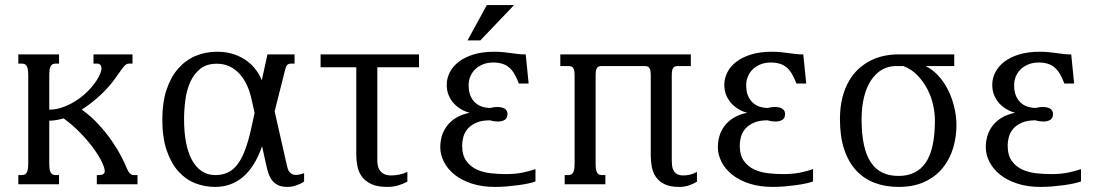

<svg xmlns="http://www.w3.org/2000/svg" viewBox="-20 -736 4387 767"><path d="M486.8 -63.5Q490.7 -53.7 494.9 -48.3Q499 -43 502.7 -40.3Q506.3 -37.6 509.8 -37.1Q513.2 -36.6 516.1 -36.6H529.3V0H366.7V-36.6H376Q398.4 -36.6 398.4 -52.7Q398.4 -64.9 386.7 -89.4Q375 -113.8 353.5 -143.3Q332 -172.9 301.5 -204.6Q271 -236.3 233.9 -263.2Q219.2 -258.8 204.8 -256.3Q190.4 -253.9 176.8 -253.9V-85Q176.8 -69.8 178.2 -60.5Q179.7 -51.3 183.1 -45.9Q186.5 -40.5 191.2 -38.6Q195.8 -36.6 202.6 -36.6H215.8V0H53.2V-36.6H66.9Q73.2 -36.6 78.1 -38.6Q83 -40.5 86.4 -45.9Q89.8 -51.3 91.3 -60.5Q92.8 -69.8 92.8 -85V-433.6Q92.8 -448.7 91.3 -458Q89.8 -467.3 86.4 -472.7Q83 -478 78.1 -480Q73.2 -481.9 66.9 -481.9H53.2V-518.6H215.8V-481.9H202.6Q195.8 -481.9 191.2 -480Q186.5 -478 183.1 -472.7Q179.7 -467.3 178.2 -458Q176.8 -448.7 176.8 -433.6V-297.9Q205.6 -297.9 236.1 -309.6Q266.6 -321.3 294.2 -340.8Q321.8 -360.4 344.2 -386Q366.7 -411.6 379.4 -439.5Q385.3 -452.6 385.3 -462.4Q385.3 -472.2 380.6 -477.1Q376 -481.9 368.7 -481.9H353.5V-518.6H509.3V-481.9H495.1Q489.7 -481.9 485.1 -479.2Q480.5 -476.6 475.1 -470.5Q469.7 -464.4 462.4 -454.1Q455.1 -443.8 444.8 -429.2Q431.6 -410.2 416 -392.1Q400.4 -374 382.6 -357.4Q364.7 -340.8 345.5 -325.7Q326.2 -310.5 306.6 -298.3Q343.3 -272 372.8 -240Q402.3 -208 424.8 -175.8Q447.3 -143.6 462.6 -114.3Q478 -85 486.8 -63.5Z M839.4 10.7Q798.3 10.7 760.3 -3.9Q722.2 -18.6 692.9 -51Q663.6 -83.5 646 -134.8Q628.4 -186 628.4 -259.3Q628.4 -326.7 645.3 -377.4Q662.1 -428.2 691.7 -461.9Q721.2 -495.6 761 -512.5Q800.8 -529.3 847.2 -529.3Q908.7 -529.3 955.8 -499.8Q1002.9 -470.2 1025.9 -415.5L1048.3 -518.6H1156.7V-481.9H1143.1Q1132.8 -481.9 1127.7 -476.8Q1122.6 -471.7 1118.7 -456.1L1077.1 -291L1127 -71.3Q1130.9 -52.7 1140.4 -44.9Q1149.9 -37.1 1162.6 -37.1Q1169.9 -37.1 1178 -39.1Q1186 -41 1194.8 -44.4V-10.3Q1179.2 -0.5 1162.4 5.1Q1145.5 10.7 1128.4 10.7Q1106.4 10.7 1092 4.2Q1077.6 -2.4 1068.1 -14.2Q1058.6 -25.9 1053 -42Q1047.4 -58.1 1043.5 -76.7L1026.9 -151.9Q999 -70.8 951.7 -30Q904.3 10.7 839.4 10.7ZM846.2 -481.4Q805.2 -481.4 779.8 -460.9Q754.4 -440.4 740 -408.2Q725.6 -376 720.5 -336.7Q715.3 -297.4 715.3 -259.3Q715.3 -208.5 723.1 -167.2Q731 -126 746.8 -96.9Q762.7 -67.9 786.1 -52.2Q809.6 -36.6 840.3 -36.6Q868.2 -36.6 889.9 -46.9Q911.6 -57.1 928.7 -79.3Q945.8 -101.6 959.2 -137.5Q972.7 -173.3 983.9 -224.6L997.1 -284.7L983.9 -343.8Q977.5 -371.6 966.1 -396.5Q954.6 -421.4 937.5 -440.4Q920.4 -459.5 897.5 -470.5Q874.5 -481.4 846.2 -481.4Z M1543 -35.2Q1577.6 -35.2 1607.4 -49.3V-10.3Q1590.8 -1.5 1570.8 4.6Q1550.8 10.7 1527.3 10.7Q1487.8 10.7 1463.4 -0.7Q1439 -12.2 1425.8 -30.3Q1412.6 -48.3 1408 -71Q1403.3 -93.8 1403.3 -116.2V-467.3H1260.7V-518.6H1653.8V-467.3H1487.3V-94.2Q1487.3 -85.9 1489 -75.7Q1490.7 -65.4 1496.6 -56.4Q1502.4 -47.4 1513.4 -41.3Q1524.4 -35.2 1543 -35.2Z M1949.7 -486.3Q1928.7 -486.3 1910.9 -479.5Q1893.1 -472.7 1879.9 -460.7Q1866.7 -448.7 1859.4 -431.9Q1852.1 -415 1852.1 -395.5Q1852.1 -368.7 1860.4 -351.1Q1868.7 -333.5 1881.3 -323.2Q1894 -313 1909.2 -308.8Q1924.3 -304.7 1937.5 -304.7Q1944.3 -306.2 1951.7 -307.4Q1959 -308.6 1966.8 -308.6Q1974.6 -308.6 1981.9 -307.1Q1989.3 -305.7 1994.9 -302.5Q2000.5 -299.3 2003.9 -293.9Q2007.3 -288.6 2007.3 -280.8Q2007.3 -263.7 1996.1 -257.1Q1984.9 -250.5 1969.2 -250.5Q1961.4 -250.5 1953.4 -251.7Q1945.3 -252.9 1937.5 -255.4Q1904.3 -255.4 1882.8 -245.8Q1861.3 -236.3 1848.6 -221.7Q1835.9 -207 1831.1 -189.2Q1826.2 -171.4 1826.2 -155.3Q1826.2 -115.7 1843 -92.8Q1859.9 -69.8 1885.5 -58.3Q1911.1 -46.9 1941.9 -43.7Q1972.7 -40.5 2001 -40.5Q2037.6 -40.5 2066.9 -46.4Q2096.2 -52.2 2119.1 -60.5V-11.2Q2107.4 -6.8 2089.1 -2.9Q2070.8 1 2049.1 3.9Q2027.3 6.8 2003.7 8.8Q1980 10.7 1957.5 10.7Q1905.3 10.7 1864.5 -2.7Q1823.7 -16.1 1795.9 -38.3Q1768.1 -60.5 1753.4 -89.4Q1738.8 -118.2 1738.8 -148.4Q1738.8 -170.4 1744.9 -191.9Q1751 -213.4 1764.9 -232.2Q1778.8 -251 1801 -264.9Q1823.2 -278.8 1856 -285.6Q1838.4 -290 1822 -299.6Q1805.7 -309.1 1792.7 -323.2Q1779.8 -337.4 1772.2 -356Q1764.6 -374.5 1764.6 -397Q1764.6 -423.3 1776.9 -447.3Q1789.1 -471.2 1813 -489.5Q1836.9 -507.8 1872.3 -518.6Q1907.7 -529.3 1953.6 -529.3Q1974.6 -529.3 1990.7 -527.6Q2006.8 -525.9 2021.2 -523.9Q2035.6 -522 2049.6 -520.3Q2063.5 -518.6 2080.1 -518.6L2091.8 -402.3H2052.7Q2044.4 -424.3 2035.2 -440.2Q2025.9 -456.1 2013.9 -466.3Q2002 -476.6 1986.3 -481.4Q1970.7 -486.3 1949.7 -486.3ZM1924.8 -715.8H2033.7L1898.9 -574.7H1847.7Z M2709.5 -35.2Q2722.2 -35.2 2734.9 -37.8Q2747.6 -40.5 2764.2 -49.3V-10.3Q2748.5 -0.5 2731 5.1Q2713.4 10.7 2693.8 10.7Q2656.2 10.7 2633.8 -0.7Q2611.3 -12.2 2599.4 -30.3Q2587.4 -48.3 2583.5 -71Q2579.6 -93.8 2579.6 -116.2V-433.6Q2579.6 -446.3 2578.1 -453.9Q2576.7 -461.4 2573.2 -465.6Q2569.8 -469.7 2564.9 -470.9Q2560.1 -472.2 2553.7 -472.2H2385.3Q2378.4 -472.2 2373.8 -470.9Q2369.1 -469.7 2365.7 -465.6Q2362.3 -461.4 2360.8 -453.9Q2359.4 -446.3 2359.4 -433.6V-85Q2359.4 -69.8 2360.8 -60.5Q2362.3 -51.3 2365.7 -45.9Q2369.1 -40.5 2373.8 -38.6Q2378.4 -36.6 2385.3 -36.6H2398.4V0H2235.8V-36.6H2249.5Q2255.9 -36.6 2260.7 -38.6Q2265.6 -40.5 2269 -45.9Q2272.5 -51.3 2273.9 -60.5Q2275.4 -69.8 2275.4 -85V-433.6Q2275.4 -446.3 2273.9 -453.9Q2272.5 -461.4 2269 -465.6Q2265.6 -469.7 2260.7 -470.9Q2255.9 -472.2 2249.5 -472.2H2218.3V-518.6H2739.7V-472.2H2689.5Q2682.6 -472.2 2678 -470.9Q2673.3 -469.7 2669.9 -465.6Q2666.5 -461.4 2665 -453.9Q2663.6 -446.3 2663.6 -433.6V-94.2Q2663.6 -85.9 2664.6 -75.7Q2665.5 -65.4 2669.9 -56.4Q2674.3 -47.4 2683.6 -41.3Q2692.9 -35.2 2709.5 -35.2Z M3058.6 -486.3Q3037.6 -486.3 3019.8 -479.5Q3002 -472.7 2988.8 -460.7Q2975.6 -448.7 2968.3 -431.9Q2960.9 -415 2960.9 -395.5Q2960.9 -368.7 2969.2 -351.1Q2977.5 -333.5 2990.2 -323.2Q3002.9 -313 3018.1 -308.8Q3033.2 -304.7 3046.4 -304.7Q3053.2 -306.2 3060.5 -307.4Q3067.9 -308.6 3075.7 -308.6Q3083.5 -308.6 3090.8 -307.1Q3098.1 -305.7 3103.8 -302.5Q3109.4 -299.3 3112.8 -293.9Q3116.2 -288.6 3116.2 -280.8Q3116.2 -263.7 3105 -257.1Q3093.8 -250.5 3078.1 -250.5Q3070.3 -250.5 3062.3 -251.7Q3054.2 -252.9 3046.4 -255.4Q3013.2 -255.4 2991.7 -245.8Q2970.2 -236.3 2957.5 -221.7Q2944.8 -207 2939.9 -189.2Q2935.1 -171.4 2935.1 -155.3Q2935.1 -115.7 2951.9 -92.8Q2968.8 -69.8 2994.4 -58.3Q3020 -46.9 3050.8 -43.7Q3081.5 -40.5 3109.9 -40.5Q3146.5 -40.5 3175.8 -46.4Q3205.1 -52.2 3228 -60.5V-11.2Q3216.3 -6.8 3198 -2.9Q3179.7 1 3158 3.9Q3136.2 6.8 3112.5 8.8Q3088.9 10.7 3066.4 10.7Q3014.2 10.7 2973.4 -2.7Q2932.6 -16.1 2904.8 -38.3Q2877 -60.5 2862.3 -89.4Q2847.7 -118.2 2847.7 -148.4Q2847.7 -170.4 2853.8 -191.9Q2859.9 -213.4 2873.8 -232.2Q2887.7 -251 2909.9 -264.9Q2932.1 -278.8 2964.8 -285.6Q2947.3 -290 2930.9 -299.6Q2914.6 -309.1 2901.6 -323.2Q2888.7 -337.4 2881.1 -356Q2873.5 -374.5 2873.5 -397Q2873.5 -423.3 2885.7 -447.3Q2897.9 -471.2 2921.9 -489.5Q2945.8 -507.8 2981.2 -518.6Q3016.6 -529.3 3062.5 -529.3Q3083.5 -529.3 3099.6 -527.6Q3115.7 -525.9 3130.1 -523.9Q3144.5 -522 3158.4 -520.3Q3172.4 -518.6 3189 -518.6L3200.7 -402.3H3161.6Q3153.3 -424.3 3144 -440.2Q3134.8 -456.1 3122.8 -466.3Q3110.8 -476.6 3095.2 -481.4Q3079.6 -486.3 3058.6 -486.3Z M3677.2 -472.2Q3705.1 -459 3727.8 -434.3Q3750.5 -409.7 3766.6 -377.9Q3782.7 -346.2 3791.7 -309.3Q3800.8 -272.5 3800.8 -235.4Q3800.8 -189 3787.6 -144.8Q3774.4 -100.6 3746.6 -65.9Q3718.8 -31.2 3674.8 -10.3Q3630.9 10.7 3569.3 10.7Q3517.1 10.7 3473.9 -5.6Q3430.7 -22 3399.9 -55.4Q3369.1 -88.9 3352.3 -139.6Q3335.4 -190.4 3335.4 -259.3Q3335.4 -308.1 3345.2 -346.2Q3355 -384.3 3371.8 -413.1Q3388.7 -441.9 3411.4 -462.2Q3434.1 -482.4 3459.5 -494.9Q3484.9 -507.3 3512 -512.9Q3539.1 -518.6 3564.9 -518.6H3792V-472.2ZM3714.8 -255.9Q3714.8 -283.7 3707.8 -316.2Q3700.7 -348.6 3685.3 -378.7Q3669.9 -408.7 3646.2 -433.8Q3622.6 -459 3588.9 -472.2H3560.5Q3528.8 -472.2 3503.4 -457.5Q3478 -442.9 3459.7 -415.3Q3441.4 -387.7 3431.6 -348.1Q3421.9 -308.6 3421.9 -258.8Q3421.9 -200.2 3431.2 -157.5Q3440.4 -114.7 3459 -87.2Q3477.5 -59.6 3505.1 -46.4Q3532.7 -33.2 3569.3 -33.2Q3642.1 -33.2 3678.5 -86.9Q3714.8 -140.6 3714.8 -255.9Z M4128.9 -486.3Q4107.9 -486.3 4090.1 -479.5Q4072.3 -472.7 4059.1 -460.7Q4045.9 -448.7 4038.6 -431.9Q4031.2 -415 4031.2 -395.5Q4031.2 -368.7 4039.6 -351.1Q4047.9 -333.5 4060.5 -323.2Q4073.2 -313 4088.4 -308.8Q4103.5 -304.7 4116.7 -304.7Q4123.5 -306.2 4130.9 -307.4Q4138.2 -308.6 4146 -308.6Q4153.8 -308.6 4161.1 -307.1Q4168.5 -305.7 4174.1 -302.5Q4179.7 -299.3 4183.1 -293.9Q4186.5 -288.6 4186.5 -280.8Q4186.5 -263.7 4175.3 -257.1Q4164.1 -250.5 4148.4 -250.5Q4140.6 -250.5 4132.6 -251.7Q4124.5 -252.9 4116.7 -255.4Q4083.5 -255.4 4062 -245.8Q4040.5 -236.3 4027.8 -221.7Q4015.1 -207 4010.3 -189.2Q4005.4 -171.4 4005.4 -155.3Q4005.4 -115.7 4022.2 -92.8Q4039.1 -69.8 4064.7 -58.3Q4090.3 -46.9 4121.1 -43.7Q4151.9 -40.5 4180.2 -40.5Q4216.8 -40.5 4246.1 -46.4Q4275.4 -52.2 4298.3 -60.5V-11.2Q4286.6 -6.8 4268.3 -2.9Q4250 1 4228.3 3.9Q4206.5 6.8 4182.9 8.8Q4159.2 10.7 4136.7 10.7Q4084.5 10.7 4043.7 -2.7Q4002.9 -16.1 3975.1 -38.3Q3947.3 -60.5 3932.6 -89.4Q3918 -118.2 3918 -148.4Q3918 -170.4 3924.1 -191.9Q3930.2 -213.4 3944.1 -232.2Q3958 -251 3980.2 -264.9Q4002.4 -278.8 4035.2 -285.6Q4017.6 -290 4001.2 -299.6Q3984.9 -309.1 3971.9 -323.2Q3959 -337.4 3951.4 -356Q3943.8 -374.5 3943.8 -397Q3943.8 -423.3 3956.1 -447.3Q3968.3 -471.2 3992.2 -489.5Q4016.1 -507.8 4051.5 -518.6Q4086.9 -529.3 4132.8 -529.3Q4153.8 -529.3 4169.9 -527.6Q4186 -525.9 4200.4 -523.9Q4214.8 -522 4228.8 -520.3Q4242.7 -518.6 4259.3 -518.6L4271 -402.3H4231.9Q4223.6 -424.3 4214.4 -440.2Q4205.1 -456.1 4193.1 -466.3Q4181.2 -476.6 4165.5 -481.4Q4149.9 -486.3 4128.9 -486.3Z"/></svg>

Font: Arian AMU Serif
Style: Regular
Weight: 400
Designer: Ruben Hakobyan (Tarumian)
Foundry: Ruben Hakobyan (Tarumian)
Version: Version 1.002